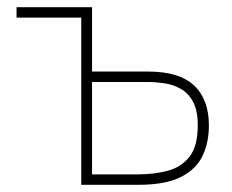

<svg xmlns="http://www.w3.org/2000/svg" viewBox="-20 -514 644 534"><path d="M206 0V-465H26V-494H236V-315H392Q478.5 -315 519.8 -276.2Q561 -237.5 561 -165Q561 -118 543.5 -80.8Q526 -43.5 483.2 -21.8Q440.5 0 365 0ZM236 -29H362.5Q409 -29 447 -39.2Q485 -49.5 507.5 -78.8Q530 -108 530 -165Q530 -207 516.8 -231.2Q503.5 -255.5 482.2 -267.2Q461 -279 436.5 -282.5Q412 -286 390 -286H236Z"/></svg>

Font: Heraclito Thin
Style: Regular
Weight: 100
Designer: Kostas Bartsokas (font) & Cristiano Sobral (main changes)
Foundry: Kostas Bartsokas (font) & Cristiano Sobral (main changes)
Version: Version 1.00;July 8, 2020;FontCreator 13.0.0.2655 64-bit